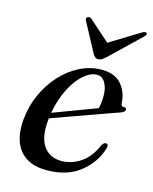

<svg xmlns="http://www.w3.org/2000/svg" viewBox="-103 -726 642 805"><g transform="rotate(15 217.5 -324.0)"><path d="M396.5 -144.5Q377 -79 320.8 -34.8Q264.5 9.5 176 9.5Q97.5 9.5 59 -38.2Q20.5 -86 29 -173.5Q34.5 -231 57.8 -282.2Q81 -333.5 117.2 -373Q153.5 -412.5 198.8 -435Q244 -457.5 293 -457.5Q350 -457.5 378.5 -423.8Q407 -390 408.5 -344Q409 -329 422.5 -330Q432.5 -330 433 -322Q433.5 -311.5 413.5 -304.5Q398.5 -299.5 364.2 -287.2Q330 -275 287 -259.5Q244 -244 202 -229Q160 -214 130 -203Q129.5 -200.5 129.5 -197.5Q121.5 -122 148 -83Q174.5 -44 226.5 -44Q271.5 -44 310.8 -71.2Q350 -98.5 372 -151.5Q380.5 -164.5 388.5 -164Q401.5 -163.5 396.5 -144.5ZM279 -432Q250.5 -432 221 -406.2Q191.5 -380.5 168 -334.5Q144.5 -288.5 133.5 -228Q161.5 -238.5 196.8 -251.8Q232 -265 265.2 -277.5Q298.5 -290 321.5 -298.5Q327 -320 327.5 -353.5Q327.5 -388 314.2 -410Q301 -432 279 -432ZM296.5 -512.5Q287.5 -504.5 280.2 -500.2Q273 -496 265 -496Q251 -496 242 -512.5L174.5 -638.5Q168.5 -648.5 177 -654.5Q186 -660 194.5 -652.5L284.5 -572.5L415 -652.5Q428.5 -660 433.5 -654.5Q439 -649 428 -638.5Z"/></g></svg>

Font: Fraunces 72pt S000
Style: Italic
Weight: 400
Italic angle: -16°
Version: Version 1.000; ttfautohint (v1.8.3)